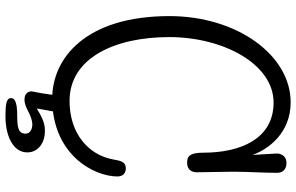

<svg xmlns="http://www.w3.org/2000/svg" viewBox="-206 -672 1059 686"><g transform="rotate(90 323.0 -328.5)"><path d="M610 -219C610 -238 599 -249 581 -249C557 -249 554 -230 549 -203C533 -116 457 -48 340 -48C187 -48 112 -209 112 -404C112 -597 208 -777 346 -777C476 -777 525 -658 525 -527C525 -478 537 -468 561 -468C590 -468 595 -490 595 -502C595 -544 593 -592 593 -634C593 -682 597 -743 597 -790C597 -799 594 -823 561 -823C537 -823 528 -804 528 -788C528 -787 528 -785 533 -702C513 -758 455 -838 345 -838C177 -838 37 -647 37 -405C37 -106 187 14 332 14C532 14 610 -135 610 -219ZM321 -7C319 5 315 43 309 71C308 76 306 84 306 88C306 99 313 113 335 113C368 113 389 85 426 85C435 85 457 90 457 109C457 136 433 139 391 139C338 139 330 151 330 161C330 178 353 181 395 181C463 181 524 155 524 103C524 65 491 40 447 40C419 40 399 50 367 69L380 -3L361 -7Z"/></g></svg>

Font: Life Savers
Style: Bold
Weight: 700
Designer: Pablo Impallari, Rodrigo Fuenzalida, Brenda Gallo
Foundry: Pablo Impallari, Rodrigo Fuenzalida, Brenda Gallo
Version: Version 3.000